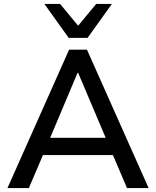

<svg xmlns="http://www.w3.org/2000/svg" viewBox="-20 -958 794 978"><path d="M18 0 332 -705H423L737 0H627L542 -199L590 -168H164L212 -199L127 0ZM375 -587 225 -231 200 -256H554L529 -231L378 -587ZM330 -765 206 -938H286L378 -827L470 -938H550L426 -765Z"/></svg>

Font: NunitoSans_10ptSemiBold
Style: Regular
Weight: 600
Designer: Vernon Adams
Foundry: Vernon Adams
Version: Version 3.101;gftools[0.9.27]